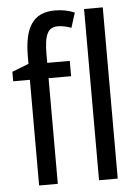

<svg xmlns="http://www.w3.org/2000/svg" viewBox="-54 -807 613 849"><g transform="rotate(-5 252.5 -382.5)"><path d="M268 -469V-537H168V-573C168 -662 184 -694 229 -694C249 -694 269 -689 288 -682L309 -748C282 -759 255 -765 222 -765C123 -765 85 -699 85 -571V-540L11 -511V-469H85V0H168V-469ZM434 0V-760H351V0Z"/></g></svg>

Font: Noto Sans Condensed
Style: Regular
Weight: 400
Width: 3
Designer: Monotype Design Team
Foundry: Monotype Imaging Inc.
Version: Version 2.013